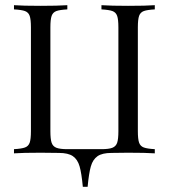

<svg xmlns="http://www.w3.org/2000/svg" viewBox="-20 -591 650 740"><path d="M511.3 -485.5V-85.5Q511.3 -54.8 516.1 -41.1Q521 -27.4 534.3 -22.6Q547.6 -17.7 576.6 -16.1V0Q542.7 -2.4 473.4 -2.4Q429.8 -2.4 408.9 -1.6H409.7Q374.2 -1.6 356 10.9Q337.9 23.4 330.2 50Q322.6 76.6 317.7 129H299.2Q294.4 76.6 286.7 50Q279 23.4 260.9 10.9Q242.7 -1.6 207.3 -1.6H208.1Q184.7 -2.4 137.1 -2.4Q67.7 -2.4 33.9 0V-16.1Q62.9 -17.7 76.2 -22.6Q89.5 -27.4 94.4 -41.1Q99.2 -54.8 99.2 -85.5V-485.5Q99.2 -516.1 94.4 -529.8Q89.5 -543.5 76.2 -548.4Q62.9 -553.2 33.9 -554.8V-571Q67.7 -568.5 137.1 -568.5Q201.6 -568.5 239.5 -571V-554.8Q210.5 -553.2 197.2 -548.4Q183.9 -543.5 179 -529.8Q174.2 -516.1 174.2 -485.5V-85.5Q174.2 -54.8 179 -40.7Q183.9 -26.6 197.6 -21.4Q211.3 -16.1 239.5 -16.1H371Q399.2 -16.1 412.9 -21.4Q426.6 -26.6 431.5 -40.7Q436.3 -54.8 436.3 -85.5V-485.5Q436.3 -516.1 431.5 -529.8Q426.6 -543.5 413.3 -548.4Q400 -553.2 371 -554.8V-571Q408.1 -568.5 473.4 -568.5Q542.7 -568.5 576.6 -571V-554.8Q547.6 -553.2 534.3 -548.4Q521 -543.5 516.1 -529.8Q511.3 -516.1 511.3 -485.5Z"/></svg>

Font: Playfair Display
Style: Regular
Weight: 400
Designer: Claus Eggers Sørensen
Foundry: Claus Eggers Sørensen
Version: Version 1.005; ttfautohint (v1.2) -l 10 -r 42 -G 200 -x 21 -